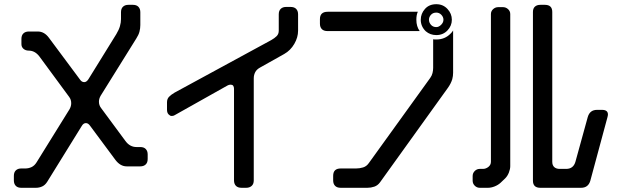

<svg xmlns="http://www.w3.org/2000/svg" viewBox="-20 -790 2952 914"><path d="M81 104H151Q167 104 181 97.5Q195 91 205 75L369 -190Q377 -204 389 -204Q400 -204 409 -191L530 -28Q553 2 583 2H648Q664 2 673.5 -7Q683 -16 683 -33V-55Q683 -71 674 -80.5Q665 -90 648 -90H630Q598 -90 577 -119L461 -276Q451 -289 451 -306Q451 -320 459 -334L629 -607Q640 -624 644 -639.5Q648 -655 648 -671V-732Q648 -748 639 -757.5Q630 -767 613 -767H591Q575 -767 565.5 -758Q556 -749 556 -732V-699Q556 -683 551 -665.5Q546 -648 534 -628L401 -413Q392 -399 381 -399Q369 -399 361 -411L213 -610Q191 -640 160 -640H117Q101 -640 91.5 -631Q82 -622 82 -605V-580Q82 -566 92 -557.5Q102 -549 117 -549Q146 -549 167 -522L309 -329Q319 -316 319 -299Q319 -284 311 -270L154 -17Q144 -1 130 5.5Q116 12 100 12H81Q65 12 55.5 21Q46 30 46 47V69Q46 85 55 94.5Q64 104 81 104Z M1094 69Q1094 85 1103 94.5Q1112 104 1130 104H1152Q1168 104 1178 95Q1188 86 1188 69V-417Q1188 -433 1195 -446.5Q1202 -460 1219 -469L1333 -533Q1363 -550 1381 -581Q1399 -612 1399 -644V-722Q1399 -738 1390 -747.5Q1381 -757 1363 -757H1342Q1326 -757 1316.5 -748Q1307 -739 1307 -722V-644Q1307 -628 1297 -618Q1287 -608 1271 -599L811 -349Q794 -339 784.5 -329Q775 -319 775 -303V-268Q775 -253 782.5 -245.5Q790 -238 796 -238Q799 -238 803 -238.5Q807 -239 812 -242L1063 -383Q1070 -387 1078 -387Q1094 -387 1094 -367Z M1969 -734H1540Q1503 -734 1503 -699V-677Q1503 -661 1512 -651.5Q1521 -642 1540 -642H1978Q1962 -664 1962 -696Q1962 -719 1969 -734ZM2042 -603V-467Q2042 -455 2039 -442.5Q2036 -430 2028 -419L1736 -14Q1725 2 1708.5 7Q1692 12 1675 12H1602Q1566 12 1566 47V69Q1566 85 1575 94.5Q1584 104 1602 104H1729Q1746 104 1762 98.5Q1778 93 1789 78L2113 -373Q2127 -393 2133 -413Q2137 -428 2137 -444V-645Q2135 -641 2131.5 -637Q2128 -633 2124 -629Q2097 -602 2057 -602Q2053 -602 2049.5 -602Q2046 -602 2042 -603ZM2007 -641Q2028 -623 2057 -623Q2089 -623 2110 -645Q2131 -667 2131 -696Q2131 -725 2110 -747.5Q2089 -770 2057 -770Q2023 -770 2003 -747.5Q1983 -725 1983 -696Q1983 -664 2007 -641ZM2057 -661Q2041 -661 2031.5 -672Q2022 -683 2022 -696Q2022 -709 2031.5 -719.5Q2041 -730 2057 -730Q2071 -730 2081 -719.5Q2091 -709 2091 -696Q2091 -683 2080 -672Q2069 -661 2057 -661Z M2517 70Q2517 104 2552 104H2746Q2780 104 2790 71L2872 -233Q2873 -237 2873.5 -240Q2874 -243 2874 -245Q2874 -267 2846 -267H2822Q2788 -267 2778 -233L2719 -19Q2709 14 2675 14H2644Q2628 14 2618.5 5.5Q2609 -3 2609 -20V-733Q2609 -767 2574 -767H2552Q2536 -767 2526.5 -758.5Q2517 -750 2517 -733ZM2264 104H2303Q2318 104 2334.5 97.5Q2351 91 2363 80L2385 59Q2396 48 2402.5 31.5Q2409 15 2409 1V-723Q2409 -737 2398.5 -746.5Q2388 -756 2374 -756H2352Q2338 -756 2327.5 -746.5Q2317 -737 2317 -723V-20Q2317 -5 2305 4.5Q2293 14 2279 14H2264Q2250 14 2240 24Q2230 34 2230 48V70Q2230 84 2240 94Q2250 104 2264 104Z"/></svg>

Font: WDXL Lubrifont SC
Style: Regular
Weight: 400
Designer: [WDXL Lubrifont] Copyright 2020-2022 (c) NightFurySL2001, Skr-ZERO; [ZCOOL QingKe HuangYou] Copyright 2018-2022 (c) The 
Version: Version 2.001;hotconv 1.1.1;makeotfexe 2.6.0